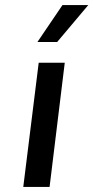

<svg xmlns="http://www.w3.org/2000/svg" viewBox="-20 -739 369 759"><path d="M72 0H176L236 -491H133ZM329 -719H227L128 -573H206Z"/></svg>

Font: Falling Sky
Style: CondObl
Weight: 400
Designer: Paul D. Hunt
Foundry: Adobe Systems Incorporated
Version: Version 1.02